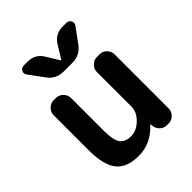

<svg xmlns="http://www.w3.org/2000/svg" viewBox="-215 -887 1021 1021"><g transform="rotate(-45 295.5 -376.5)"><path d="M232 10Q144 10 104 -38.5Q64 -87 64 -203V-463Q64 -486 81 -503Q98 -520 121 -520H137Q160 -520 177 -503Q194 -486 194 -463V-217Q194 -147 213 -120Q232 -93 277 -93Q318 -93 353.5 -128Q389 -163 389 -203V-463Q389 -486 406 -503Q423 -520 446 -520H466Q489 -520 505.5 -503Q522 -486 522 -463V-57Q522 -34 505.5 -17Q489 0 466 0H453Q429 0 412.5 -16.5Q396 -33 395 -57L394 -64Q394 -65 393 -65Q392 -65 391 -64Q323 10 232 10ZM431 -763H459Q477 -763 485 -747.5Q493 -732 482 -718L422 -636Q389 -590 332 -590H266Q209 -590 176 -636L116 -718Q105 -732 113 -747.5Q121 -763 139 -763H167Q224 -763 253 -715L297 -643Q297 -642 299 -642Q301 -642 301 -643L345 -715Q374 -763 431 -763Z"/></g></svg>

Font: Rounded Mplus 1c Bold
Style: Bold
Weight: 700
Version: Version 1.059.20150529